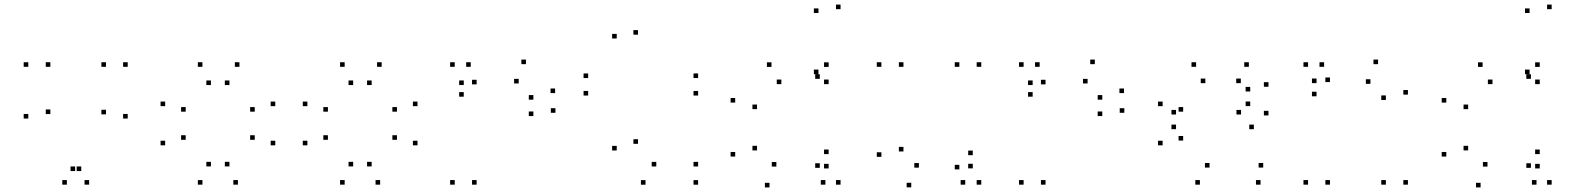

<svg xmlns="http://www.w3.org/2000/svg" viewBox="-20 -795 6860 837"><path d="M368.5 10V-10H348.5V10ZM536.7 -278.2V-298.2H516.7V-278.2ZM536.7 -503.7V-523.7H516.7V-503.7ZM442 -503.7V-523.7H422V-503.7ZM442 -296.5V-316.5H422V-296.5ZM307.5 -49.3V-69.3H287.5V-49.3ZM334.2 -49.3V-69.3H314.2V-49.3ZM199.5 -297.8V-317.8H179.5V-297.8ZM199.5 -503.7V-523.7H179.5V-503.7ZM103.3 -503.7V-523.7H83.3V-503.7ZM103.3 -278.2V-298.2H83.3V-278.2ZM271.5 10V-10H251.5V10Z M1017.2 10V-10H997.2V10ZM1180 -161.5V-181.5H1160V-161.5ZM1180 -332.2V-352.2H1160V-332.2ZM1023.8 -503.7V-523.7H1003.8V-503.7ZM862.5 -503.7V-523.7H842.5V-503.7ZM700 -332.2V-352.2H680V-332.2ZM700 -161.5V-181.5H680V-161.5ZM862.5 10V-10H842.5V10ZM789.5 -185.5V-205.5H769.5V-185.5ZM789.5 -308.2V-328.2H769.5V-308.2ZM899.5 -424.2V-444.2H879.5V-424.2ZM980.2 -424.2V-444.2H960.2V-424.2ZM1090.5 -308.2V-328.2H1070.5V-308.2ZM1090.5 -185.5V-205.5H1070.5V-185.5ZM980.2 -69.5V-89.5H960.2V-69.5ZM899.5 -69.5V-89.5H879.5V-69.5Z M1637.2 10V-10H1617.2V10ZM1800 -161.5V-181.5H1780V-161.5ZM1800 -332.2V-352.2H1780V-332.2ZM1643.8 -503.7V-523.7H1623.8V-503.7ZM1482.5 -503.7V-523.7H1462.5V-503.7ZM1320 -332.2V-352.2H1300V-332.2ZM1320 -161.5V-181.5H1300V-161.5ZM1482.5 10V-10H1462.5V10ZM1409.5 -185.5V-205.5H1389.5V-185.5ZM1409.5 -308.2V-328.2H1389.5V-308.2ZM1519.5 -424.2V-444.2H1499.5V-424.2ZM1600.2 -424.2V-444.2H1580.2V-424.2ZM1710.5 -308.2V-328.2H1690.5V-308.2ZM1710.5 -185.5V-205.5H1690.5V-185.5ZM1600.2 -69.5V-89.5H1580.2V-69.5ZM1519.5 -69.5V-89.5H1499.5V-69.5Z M2401.3 -303.3V-323.3H2381.3V-303.3ZM2400 -389.2V-409.2H2380V-389.2ZM2272.8 -515.3V-535.3H2252.8V-515.3ZM2001.7 -424.3V-444.3H1981.7V-424.3ZM2001.7 -373.5V-393.5H1981.7V-373.5ZM2241.2 -431.2V-451.2H2221.2V-431.2ZM2305.2 -360.5V-380.5H2285.2V-360.5ZM2305.2 -289V-309H2285.2V-289ZM2057.8 10V-10H2037.8V10ZM2057.8 -427.2V-447.2H2037.8V-427.2ZM2032.2 -503.7V-523.7H2012.2V-503.7ZM1962.3 -503.7V-523.7H1942.3V-503.7ZM1962.3 10V-10H1942.3V10Z M3023.3 10.2V-9.8H3003.3V10.2ZM3023.3 -69.3V-89.3H3003.3V-69.3ZM2841 -69.3V-89.3H2821V-69.3ZM2761.3 -168V-188H2741.3V-168ZM2761.3 -643.8V-663.8H2741.3V-643.8ZM2668.5 -627.2V-647.2H2648.5V-627.2ZM2668.5 -139V-159H2648.5V-139ZM2794 10.2V-9.8H2774V10.2ZM3023.3 -378.5V-398.5H3003.3V-378.5ZM3023.3 -454.8V-474.8H3003.3V-454.8ZM2544 -454.8V-474.8H2524V-454.8ZM2544 -378.5V-398.5H2524V-378.5Z M3644.3 10V-10H3624.3V10ZM3644.3 -755V-775H3624.3V-755ZM3548 -738.3V-758.3H3528V-738.3ZM3548 -471.7V-491.7H3528V-471.7ZM3553.8 -451.3V-471.3H3533.8V-451.3ZM3553.8 -63.3V-83.3H3533.8V-63.3ZM3578.2 10V-10H3558.2V10ZM3343.2 -503.3V-523.3H3323.2V-503.3ZM3185 -347.8V-367.8H3165V-347.8ZM3185 -112.5V-132.5H3165V-112.5ZM3334.5 22V2H3314.5V22ZM3592.3 -60.7V-80.7H3572.3V-60.7ZM3592.3 -123.2V-143.2H3572.3V-123.2ZM3364.5 -68.8V-88.8H3344.5V-68.8ZM3280.2 -139.3V-159.3H3260.2V-139.3ZM3280.2 -319.2V-339.2H3260.2V-319.2ZM3386.2 -428.2V-448.2H3366.2V-428.2ZM3592.3 -428.2V-448.2H3572.3V-428.2ZM3592.3 -503.3V-523.3H3572.3V-503.3Z M3822.3 -503.7V-523.7H3802.3V-503.7ZM3822.3 -111.2V-131.2H3802.3V-111.2ZM3952.5 21.7V1.7H3932.5V21.7ZM4220.7 -61V-81H4200.7V-61ZM4220.7 -118.5V-138.5H4200.7V-118.5ZM3985.8 -64.2V-84.2H3965.8V-64.2ZM3918.5 -134.7V-154.7H3898.5V-134.7ZM3918.5 -503.7V-523.7H3898.5V-503.7ZM4162.2 -503.7V-523.7H4142.2V-503.7ZM4162.2 -56.5V-76.5H4142.2V-56.5ZM4187.8 10V-10H4167.8V10ZM4257.7 10V-10H4237.7V10ZM4257.7 -503.7V-523.7H4237.7V-503.7Z M4881.3 -303.3V-323.3H4861.3V-303.3ZM4880 -389.2V-409.2H4860V-389.2ZM4752.8 -515.3V-535.3H4732.8V-515.3ZM4481.7 -424.3V-444.3H4461.7V-424.3ZM4481.7 -373.5V-393.5H4461.7V-373.5ZM4721.2 -431.2V-451.2H4701.2V-431.2ZM4785.2 -360.5V-380.5H4765.2V-360.5ZM4785.2 -289V-309H4765.2V-289ZM4537.8 10V-10H4517.8V10ZM4537.8 -427.2V-447.2H4517.8V-427.2ZM4512.2 -503.7V-523.7H4492.2V-503.7ZM4442.3 -503.7V-523.7H4422.3V-503.7ZM4442.3 10V-10H4422.3V10Z M5475.2 10V-10H5455.2V10ZM5486.8 -64.5V-84.5H5466.8V-64.5ZM5252.8 -64.5V-84.5H5232.8V-64.5ZM5137.8 -182.2V-202.2H5117.8V-182.2ZM5137.8 -308.2V-328.2H5117.8V-308.2ZM5234.5 -432.5V-452.5H5214.5V-432.5ZM5389.2 -432.5V-452.5H5369.2V-432.5ZM5430.2 -396.2V-416.2H5410.2V-396.2ZM5430.2 -332.5V-352.5H5410.2V-332.5ZM5390.2 -295.8V-315.8H5370.2V-295.8ZM5106.8 -295.8V-315.8H5086.8V-295.8ZM5106.8 -231.8V-251.8H5086.8V-231.8ZM5446 -231.8V-251.8H5426V-231.8ZM5509.7 -291.8V-311.8H5489.7V-291.8ZM5509.7 -416.8V-436.8H5489.7V-416.8ZM5424.2 -503.7V-523.7H5404.2V-503.7ZM5194.2 -503.7V-523.7H5174.2V-503.7ZM5048.3 -332.2V-352.2H5028.3V-332.2ZM5048.3 -161.5V-181.5H5028.3V-161.5ZM5210.8 10V-10H5190.8V10Z M6117.7 10V-10H6097.7V10ZM6117.7 -382.5V-402.5H6097.7V-382.5ZM5987.5 -515.3V-535.3H5967.5V-515.3ZM5719.3 -432.7V-452.7H5699.3V-432.7ZM5719.3 -375.2V-395.2H5699.3V-375.2ZM5954.2 -429.5V-449.5H5934.2V-429.5ZM6021.5 -359V-379H6001.5V-359ZM6021.5 10V-10H6001.5V10ZM5777.8 10V-10H5757.8V10ZM5777.8 -437.2V-457.2H5757.8V-437.2ZM5752.2 -503.7V-523.7H5732.2V-503.7ZM5682.3 -503.7V-523.7H5662.3V-503.7ZM5682.3 10V-10H5662.3V10Z M6744.3 10V-10H6724.3V10ZM6744.3 -755V-775H6724.3V-755ZM6648 -738.3V-758.3H6628V-738.3ZM6648 -471.7V-491.7H6628V-471.7ZM6653.8 -451.3V-471.3H6633.8V-451.3ZM6653.8 -63.3V-83.3H6633.8V-63.3ZM6678.2 10V-10H6658.2V10ZM6443.2 -503.3V-523.3H6423.2V-503.3ZM6285 -347.8V-367.8H6265V-347.8ZM6285 -112.5V-132.5H6265V-112.5ZM6434.5 22V2H6414.5V22ZM6692.3 -60.7V-80.7H6672.3V-60.7ZM6692.3 -123.2V-143.2H6672.3V-123.2ZM6464.5 -68.8V-88.8H6444.5V-68.8ZM6380.2 -139.3V-159.3H6360.2V-139.3ZM6380.2 -319.2V-339.2H6360.2V-319.2ZM6486.2 -428.2V-448.2H6466.2V-428.2ZM6692.3 -428.2V-448.2H6672.3V-428.2ZM6692.3 -503.3V-523.3H6672.3V-503.3Z"/></svg>

Font: Monaspace Krypton Dots Var
Style: Regular
Weight: 400
Designer: Riley Cran and the Lettermatic Team
Version: Version 1.100 (Monaspace Krypton Dots)